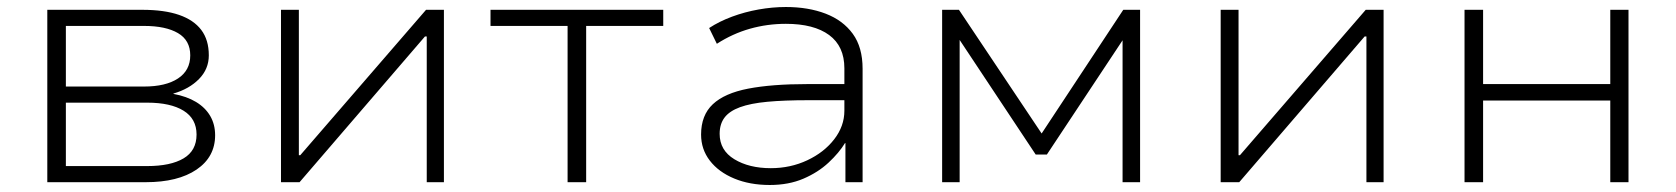

<svg xmlns="http://www.w3.org/2000/svg" viewBox="-20 -520 4783 548"><path d="M115 0V-492H386Q449 -492 491 -477.5Q533 -463 554.5 -434.5Q576 -406 576 -362Q576 -323 548 -294.5Q520 -266 475 -253V-252Q513 -245 539.5 -229Q566 -213 580 -189Q594 -165 594 -134Q594 -72 541 -36Q488 0 396 0ZM168 -46H400Q467 -46 504 -68Q541 -90 541 -136Q541 -181 504 -204Q467 -227 400 -227H168ZM168 -273H391Q453 -273 488 -296Q523 -319 523 -362Q523 -405 488 -425.5Q453 -446 391 -446H168Z M782 0V-492H833V-77H837L1196 -492H1247V0H1198V-416H1193L835 0Z M1600 0V-446H1380V-492H1873V-446H1653V0Z M2177 8Q2120 8 2075.5 -10.5Q2031 -29 2006 -61.5Q1981 -94 1981 -136Q1981 -191 2014.5 -222.5Q2048 -254 2115.5 -267Q2183 -280 2284 -280H2403V-234H2287Q2218 -234 2170 -229.5Q2122 -225 2092 -214Q2062 -203 2048 -184.5Q2034 -166 2034 -138Q2034 -91 2076 -65.5Q2118 -40 2180 -40Q2236 -40 2284 -62.5Q2332 -85 2361 -122.5Q2390 -160 2390 -204V-325Q2390 -388 2346.5 -420Q2303 -452 2223 -452Q2170 -452 2120.5 -438Q2071 -424 2026 -395L2004 -440Q2033 -459 2069.5 -472.5Q2106 -486 2145.5 -493Q2185 -500 2223 -500Q2287 -500 2336.5 -481Q2386 -462 2414 -423.5Q2442 -385 2442 -324V0H2393V-111L2392 -112Q2375 -84 2345 -56Q2315 -28 2273 -10Q2231 8 2177 8Z M2669 0V-492H2717L2953 -139L3186 -492H3234V0H3184V-408H3186L2968 -79H2936L2717 -409H2719V0Z M3464 0V-492H3515V-77H3519L3878 -492H3929V0H3880V-416H3875L3517 0Z M4160 0V-492H4213V-280H4576V-492H4628V0H4576V-233H4213V0Z"/></svg>

Font: Nunito Sans 7pt SemiExpanded ExtraLight
Style: Regular
Weight: 250
Width: 6
Designer: Vernon Adams
Foundry: Vernon Adams
Version: Version 3.101;gftools[0.9.27]